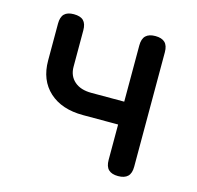

<svg xmlns="http://www.w3.org/2000/svg" viewBox="-88 -652 776 755"><g transform="rotate(15 300.0 -275.0)"><path d="M455 10Q429 10 416 -2.5Q403 -15 403 -42V-186H260Q173 -186 122.5 -232Q72 -278 72 -358V-508Q72 -535 84.5 -547.5Q97 -560 123 -560Q150 -560 162.5 -547.5Q175 -535 175 -508V-360Q175 -323 200 -301Q225 -279 269 -279H403V-508Q403 -535 416 -547.5Q429 -560 455 -560Q481 -560 494 -547.5Q507 -535 507 -508V-42Q507 -15 494 -2.5Q481 10 455 10Z"/></g></svg>

Font: Maple Mono Medium
Style: Regular
Weight: 500
Monospace: yes
Designer: subframe7536
Version: Version 7.000